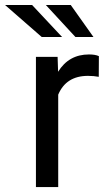

<svg xmlns="http://www.w3.org/2000/svg" viewBox="-77 -759 436 779"><path d="M279.8 -451.2Q191.4 -451.2 159.2 -375V0H68.8V-528.3H156.7L158.7 -467.8Q202.1 -538.1 284.2 -538.1Q309.6 -538.1 324.2 -531.2L323.7 -447.3Q303.7 -451.2 279.8 -451.2ZM53.2 -738.8 174.8 -608.9H92.3L-56.6 -738.8ZM210 -738.8 302.2 -608.9H229L108.9 -738.8Z"/></svg>

Font: Roboto21382017
Style: Regular
Weight: 400
Designer: Christian Robertson
Foundry: Google
Version: Version 2.138; 2017